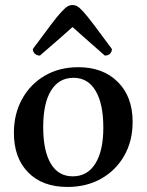

<svg xmlns="http://www.w3.org/2000/svg" viewBox="-20 -728 581 760"><path d="M247 12Q148 12 91.5 -45.5Q35 -103 35 -202Q35 -277 67.5 -336Q100 -395 157.5 -428.5Q215 -462 290 -462Q388 -462 446.5 -403.5Q505 -345 505 -246Q505 -170 472 -112Q439 -54 381 -21Q323 12 247 12ZM268 -30Q326 -30 357.5 -80.5Q389 -131 389 -223Q389 -317 358.5 -368.5Q328 -420 271 -420Q213 -420 182 -369.5Q151 -319 151 -225Q151 -131 181 -80.5Q211 -30 268 -30ZM267 -708Q277 -708 286 -703Q295 -698 310 -681.5Q325 -665 351.5 -630Q378 -595 423 -534Q423 -523 415.5 -515.5Q408 -508 395 -508Q348 -549 317 -576.5Q286 -604 267 -621Q248 -604 217 -576.5Q186 -549 138 -508Q126 -508 118 -515.5Q110 -523 110 -534Q155 -595 181.5 -630Q208 -665 223.5 -681.5Q239 -698 248 -703Q257 -708 267 -708Z"/></svg>

Font: Petrona SemiBold
Style: Regular
Weight: 600
Designer: Ringo R. Seeber
Foundry: Ringo R. Seeber
Version: Version 2.001; ttfautohint (v1.8.3)